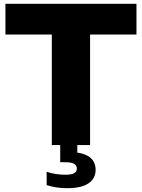

<svg xmlns="http://www.w3.org/2000/svg" viewBox="-20 -760 744 1006"><path d="M385 0V39.5Q433 46.5 457 69.5Q481 92.5 481 130Q481 175.5 443.5 200.8Q406 226 332 226Q275 226 224.5 210V140Q247 148 272.8 151.8Q298.5 155.5 322.5 155.5Q353 155.5 367.8 148Q382.5 140.5 382.5 123.5Q382.5 106 367.5 98Q352.5 90 322.5 90H295.5V0H251.5V-579H8.5V-740H695V-579H452V0Z"/></svg>

Font: Encode Sans Semi Expanded ExBd
Style: Regular
Weight: 800
Width: 6
Designer: Multiple Designers
Foundry: Impallari Type
Version: Version 2.000